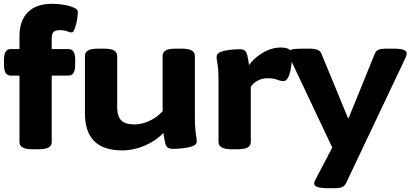

<svg xmlns="http://www.w3.org/2000/svg" viewBox="-20 -780 2151 1006"><path d="M151 2Q115 2 98.5 -7.5Q82 -17 82 -36V-384H36Q1 -384 1 -440V-468Q1 -523 36 -523H82V-589Q82 -672 126 -716Q170 -760 252 -760Q286 -760 317 -754.5Q348 -749 368 -739.5Q388 -730 388 -719Q388 -700 383.5 -674.5Q379 -649 371.5 -629.5Q364 -610 356 -610Q347 -610 331.5 -616Q316 -622 293 -622Q271 -622 261 -613Q251 -604 251 -579V-523H339Q374 -523 374 -468V-440Q374 -384 339 -384H251V-36Q251 -17 234.5 -7.5Q218 2 182 2Z M620 8Q425 8 425 -187V-487Q425 -506 441 -515.5Q457 -525 494 -525H525Q561 -525 577.5 -515.5Q594 -506 594 -487V-218Q594 -172 614.5 -150Q635 -128 685 -128Q722 -128 762.5 -146.5Q803 -165 832 -197V-487Q832 -506 848 -515.5Q864 -525 901 -525H932Q968 -525 984.5 -515.5Q1001 -506 1001 -487V-174Q1001 -127 1003.5 -101.5Q1006 -76 1008.5 -63Q1011 -50 1011 -39Q1011 -22 988.5 -14Q966 -6 937 -3Q908 0 887 0Q868 0 859 -6.5Q850 -13 845.5 -31Q841 -49 836 -84Q797 -42 738.5 -17Q680 8 620 8Z M1193 2Q1125 2 1125 -36V-349Q1125 -396 1122.5 -421Q1120 -446 1117.5 -459Q1115 -472 1115 -483Q1115 -500 1136.5 -508Q1158 -516 1186 -519Q1214 -522 1234 -522Q1253 -522 1262 -515.5Q1271 -509 1275.5 -491Q1280 -473 1285 -439Q1301 -462 1327 -483Q1353 -504 1385 -517.5Q1417 -531 1450 -531Q1486 -531 1498 -519Q1510 -507 1510 -483Q1510 -473 1508 -452Q1506 -431 1501.5 -409Q1497 -387 1488 -371Q1479 -355 1463 -355Q1452 -355 1432 -362.5Q1412 -370 1382 -370Q1356 -370 1333 -359Q1310 -348 1294 -326V-36Q1294 -17 1278 -7.5Q1262 2 1225 2Z M1697 206Q1626 206 1626 182Q1626 172 1633 161L1721 -7L1497 -480Q1491 -493 1491 -501Q1491 -515 1507 -520Q1523 -525 1558 -525H1607Q1626 -525 1642 -519.5Q1658 -514 1664 -499L1803 -162H1807L1944 -499Q1950 -514 1964 -519.5Q1978 -525 1999 -525H2043Q2111 -525 2111 -501Q2111 -492 2106 -480L1793 180Q1785 195 1772 200.5Q1759 206 1737 206Z"/></svg>

Font: Asap Expanded ExtraBold
Style: Regular
Weight: 800
Width: 7
Designer: Pablo Cosgaya
Foundry: Omnibus-Type
Version: Version 3.001; ttfautohint (v1.8.4.7-5d5b)